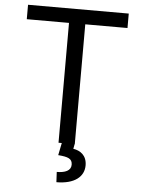

<svg xmlns="http://www.w3.org/2000/svg" viewBox="-61 -775 765 1036"><g transform="rotate(5 321.0 -257.0)"><path d="M48.3 -649.1H277V0H294.7L281.2 66.8C335.2 71 358 79.5 358 112.2C358 144.9 325.3 157.7 281.2 157.7L284.1 213.1C382.1 213.1 433.2 170.5 433.2 109.4C433.2 54 396.3 31.2 359.4 25.6L364.3 0H365.1V-649.1H593.8V-727.3H48.3Z"/></g></svg>

Font: Magic Ui Pro
Style: Regular
Weight: 400
Designer: Stefan Endress, Andreas Faust
Version: Version 1.000;FEAKit 1.0